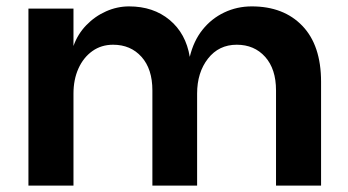

<svg xmlns="http://www.w3.org/2000/svg" viewBox="-20 -581 1088 601"><path d="M69 0V-554H210V-437Q223 -474 250 -502Q277 -530 312 -545.5Q347 -561 384 -561Q460 -561 511 -518.5Q562 -476 574 -403Q586 -453 614 -488Q642 -523 682 -542Q722 -561 768 -561Q868 -561 926.5 -500Q985 -439 985 -325V0H844V-298Q844 -365 810 -403Q776 -441 721 -441Q665 -441 631 -397.5Q597 -354 597 -288V0H457V-298Q457 -365 423 -403Q389 -441 334 -441Q297 -441 269 -421Q241 -401 225.5 -366.5Q210 -332 210 -288V0Z"/></svg>

Font: Parkinsans SemiBold
Style: Regular
Weight: 600
Designer: Red Stone, Indian Type Foundry
Foundry: Indian Type Foundry
Version: Version 1.000